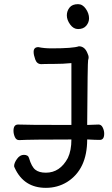

<svg xmlns="http://www.w3.org/2000/svg" viewBox="-20 -724 540 925"><path d="M201 181Q95 181 51 85Q48 79 48 76Q48 61 62 41.5Q76 22 95 22Q116 22 120 38Q132 79 150 93.5Q168 108 201 108Q269 108 307 37Q324 1 324 -52Q126 -52 72 -49Q58 -49 51.5 -64Q45 -79 45 -94Q45 -124 67 -124Q97 -122 324 -122V-420Q285 -416 237 -416Q189 -416 179 -415Q158 -415 150 -437Q142 -459 142 -474Q142 -497 165 -497Q192 -491 229 -491Q332 -491 360 -501Q389 -501 402 -466Q407 -455 407 -449Q407 -441 404.5 -434.5Q402 -428 400 -122Q417 -122 455 -124Q468 -124 475 -109.5Q482 -95 482 -80Q482 -50 461 -50Q439 -50 405 -52H400Q400 92 303 153Q257 181 201 181ZM356 -584Q334 -584 318 -606Q302 -628 302 -650Q302 -671 315 -687.5Q328 -704 356 -704Q378 -704 393.5 -681.5Q409 -659 409 -636Q409 -616 395.5 -600Q382 -584 356 -584Z"/></svg>

Font: LXGW WenKai Mono TC
Style: Bold
Weight: 700
Designer: LXGW / Fontworks Inc.
Foundry: LXGW / Fontworks Inc.
Version: Version 1.330